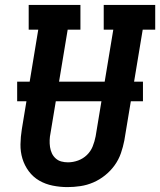

<svg xmlns="http://www.w3.org/2000/svg" viewBox="-20 -755 653 783"><path d="M255 8Q225 8 195 2Q165 -4 140 -18.5Q115 -33 97.5 -56.5Q80 -80 71.5 -108Q63 -136 63.5 -166.5Q64 -197 69 -228L136 -634H97V-735H308V-634H256L186 -212Q183 -198 182.5 -183.5Q182 -169 184 -155.5Q186 -142 191.5 -130Q197 -118 207 -109Q217 -100 230 -96.5Q243 -93 257 -93Q278 -93 298.5 -100.5Q319 -108 334.5 -123Q350 -138 358 -158Q366 -178 370 -199L442 -634H403V-735H613V-634H562L487 -182Q482 -156 473 -130Q464 -104 447.5 -81Q431 -58 408.5 -40Q386 -22 360.5 -11Q335 0 308 4Q281 8 255 8ZM50 -342V-422H563V-342Z"/></svg>

Font: Iosevka Curly Slab ExObl
Style: Bold
Weight: 700
Width: 7
Italic angle: -9°
Monospace: yes
Designer: Belleve Invis
Foundry: Belleve Invis
Version: Version 11.0.0; ttfautohint (v1.8.3)